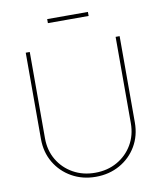

<svg xmlns="http://www.w3.org/2000/svg" viewBox="-96 -967 898 1054"><g transform="rotate(-10 353.0 -439.5)"><path d="M353 10.3Q278.8 10.3 219.5 -23.2Q160.2 -56.6 125.7 -114.7Q91.3 -172.9 91.3 -246.6V-727.5H113.8V-246.6Q113.8 -179.2 145 -126.2Q176.3 -73.2 230.5 -42.7Q284.7 -12.2 353 -12.2Q421.9 -12.2 475.8 -42.7Q529.8 -73.2 561 -126.2Q592.3 -179.2 592.3 -246.6V-727.5H614.7V-246.6Q614.7 -172.9 580.6 -114.7Q546.4 -56.6 487.1 -23.2Q427.7 10.3 353 10.3ZM466.3 -888.7V-866.2H239.3V-888.7Z"/></g></svg>

Font: Inter 18pt Thin
Style: Regular
Weight: 250
Designer: Rasmus Andersson
Foundry: rsms
Version: Version 4.001;git-66647c0bb